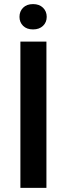

<svg xmlns="http://www.w3.org/2000/svg" viewBox="-20 -913 325 933"><path d="M140.6 -893.1Q170.9 -893.1 189 -875.5Q207 -857.9 207 -831.1Q207 -804.7 189 -787.4Q170.9 -770 140.6 -770Q109.9 -770 92.3 -787.4Q74.7 -804.7 74.7 -831.1Q74.7 -857.9 92.3 -875.5Q109.9 -893.1 140.6 -893.1ZM205.6 0H79.1V-710.9H205.6Z"/></svg>

Font: Robert Sans
Style: Bold
Weight: 700
Designer: Christian Robertson (extended by Adam Twardoch)
Foundry: Google
Version: Version 12.135;April 2, 2019;FontCreator 11.5.0.2425 64-bit;